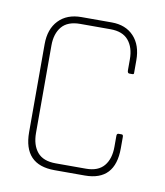

<svg xmlns="http://www.w3.org/2000/svg" viewBox="-56 -452 429 499"><g transform="rotate(10 158.5 -202.0)"><path d="M200 0H120Q38 0 38 -86V-318Q38 -358 60 -381Q82 -404 120 -404H200Q237 -404 258.5 -381Q280 -358 280 -318V-289Q280 -287 280 -284Q280 -281 276 -281H268Q263 -281 263 -289V-318Q263 -349 247.5 -367.5Q232 -386 200 -386H120Q87 -386 71.5 -367.5Q56 -349 56 -318V-87Q56 -55 71.5 -36.5Q87 -18 120 -18H200Q232 -18 247.5 -36.5Q263 -55 263 -87V-116Q263 -122 268 -122H276Q280 -122 280 -116V-86Q280 0 200 0Z"/></g></svg>

Font: Chathura Thin
Style: Regular
Weight: 250
Designer: Appaji Ambarisha Darbha
Foundry: Aditya Fonts
Version: Version 1.001 2016